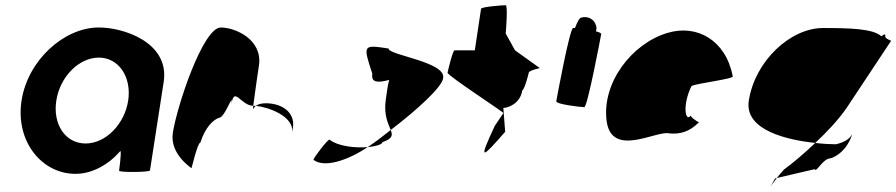

<svg xmlns="http://www.w3.org/2000/svg" viewBox="-20 -662 3455 740"><path d="M63 -274C39 -118 140 8 271 8C336 8 399 -28 444 -80C449 -76 439 -4 439 -4C438 3 557 2 558 -5L611 -347C634 -500 452 -558 357 -556C226 -554 87 -430 63 -274ZM197 -274C211 -366 284 -440 361 -440C437 -440 488 -366 474 -274C460 -184 388 -109 310 -109C231 -109 183 -184 197 -274Z M646 -149C634 -68 718 -14 718 -14C717 -6 741 -112 752 -112C771 -171 801 -200 824 -208C848 -208 880 -314 872 -261C883 -331 907 -256 956 -254C960 -281 968 -346 978 -409C993 -510 887 -556 831 -556C762 -556 661 -250 646 -149ZM956 -254C956 -246 955 -242 956 -241C955 -237 956 -246 966 -254ZM966 -254C1011 -250 1116 -215 1106 -149L1109 -170C1118 -228 1068 -264 1004 -264C985 -264 973 -259 966 -254Z M1188 -46C1230 -14 1319 -43 1397 -95C1350 -91 1282 -98 1250 -124C1242 -124 1190 -56 1188 -46ZM1415 -378C1409 -340 1441 -344 1480 -354C1474 -333 1471 -306 1467 -279C1458 -218 1477 -184 1486 -161C1588 -239 1687 -329 1688 -362C1698 -424 1474 -450 1478 -475C1379 -490 1378 -490 1415 -378ZM1397 -95C1428 -98 1453 -105 1454 -114C1493 -128 1494 -140 1486 -161C1456 -137 1426 -114 1397 -95Z M1705 -382C1703 -371 1928 -226 1920 -226L1887 -177C1820 -34 1839 -54 1927 -154L1920 -246C1936 -246 1985 -261 1993 -314C2000 -314 2016 -371 2018 -382C2020 -392 2067 -400 2060 -400L1965 -468L1929 -533C1930 -540 1938 -642 1929 -642C1920 -642 1835 -636 1834 -628L1810 -468H1732C1725 -468 1707 -392 1705 -382Z M2124 -272C2122 -260 2219 -249 2232 -249C2244 -249 2295 -518 2297 -530C2298 -534 2290 -538 2277 -541C2279 -548 2280 -556 2277 -564C2271 -588 2244 -602 2220 -594C2214 -594 2205 -578 2196 -554H2189C2176 -554 2126 -284 2124 -272Z M2318 -196C2337 -52 2510 -160 2559 -148C2598 -144 2636 -152 2674 -191C2666 -193 2640 -212 2643 -217C2621 -188 2609 -257 2645 -330C2657 -340 2812 -358 2804 -368C2778 -506 2667 -570 2552 -535C2413 -493 2299 -341 2318 -196ZM2643 -218V-217ZM2675 -192 2674 -191C2676 -191 2676 -191 2675 -190Z M2866 -274C2848 -158 3020 -122 3122 -111C3168 -154 3212 -201 3243 -246L3414 -504C3421 -504 3390 -512 3392 -522C3394 -533 3386 -530 3377 -522C3346 -552 3251 -554 3152 -554C3027 -554 2890 -428 2866 -274ZM2967 26C2940 76 2944 62 2974 24ZM2974 24 3120 -10C3126 6 3151 -52 3182 -52C3206 -60 3245 -84 3265 -146C3254 -124 3231 -113 3202 -106C3187 -106 3156 -107 3122 -111C3081 -72 3039 -36 3001 -8C2990 4 2981 15 2974 24Z"/></svg>

Font: Ampere
Style: SCCndIta
Weight: 400
Version: Version 1